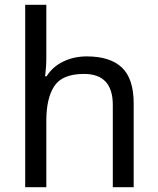

<svg xmlns="http://www.w3.org/2000/svg" viewBox="-20 -780 658 800"><path d="M173 -537Q173 -518 171.5 -498Q170 -478 168 -462H174Q200 -503 244.5 -524Q289 -545 341 -545Q439 -545 488 -498.5Q537 -452 537 -349V0H450V-343Q450 -472 330 -472Q240 -472 206.5 -421.5Q173 -371 173 -277V0H85V-760H173Z"/></svg>

Font: Noto Sans Adlam Unjoined
Style: Regular
Weight: 400
Designer: Mark Jamra, Neil Patel
Foundry: JamraPatel LLC
Version: Version 3.001